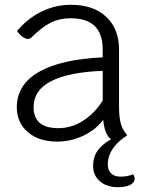

<svg xmlns="http://www.w3.org/2000/svg" viewBox="-20 -580 598 800"><path d="M541 166Q541 180 523 190Q505 200 472 200Q425 200 396.5 175.5Q368 151 368 112Q368 73 387.5 46.5Q407 20 443 0Q416 -18 410 -81Q379 -39 327 -14.5Q275 10 218 10Q142 10 96 -29.5Q50 -69 50 -133Q50 -227 141.5 -280Q233 -333 408 -341V-373Q408 -439 374.5 -471.5Q341 -504 273 -504Q229 -504 191.5 -485.5Q154 -467 111 -424Q105 -418 96 -418Q86 -418 74 -426.5Q62 -435 51 -451Q96 -504 153.5 -532Q211 -560 276 -560Q369 -560 422.5 -510Q476 -460 476 -373V-137Q476 -91 483.5 -64.5Q491 -38 510 -17L502 -10Q500 -8 500 -8H498Q465 15 447 44Q429 73 429 104Q429 129 443 142.5Q457 156 482 156Q512 156 535 146Q541 155 541 166ZM408 -161V-285Q120 -273 120 -134Q120 -46 223 -46Q277 -46 325 -76Q373 -106 408 -161Z"/></svg>

Font: Krub
Style: Regular
Weight: 400
Designer: Ekaluck Peanpanawate
Foundry: Cadson Demak Co.,Ltd.
Version: Version 1.000; ttfautohint (v1.6)